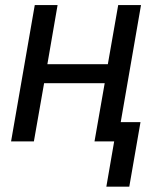

<svg xmlns="http://www.w3.org/2000/svg" viewBox="-20 -548 633 744"><path d="M526.4 -528.3H438L397.9 -299.3H163.6L203.1 -528.3H114.7L22.9 0H111.3L150.9 -225.6H385.7L346.2 0H422.4L392.1 175.3H481L524.4 -74.7H447.8Z"/></svg>

Font: Roboto
Style: Italic
Weight: 400
Italic angle: -12°
Designer: Google
Version: Version 2.137; 2017